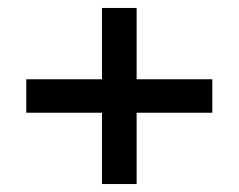

<svg xmlns="http://www.w3.org/2000/svg" viewBox="-20 -531 599 482"><path d="M236 -69V-511H323V-69ZM46 -248V-332H513V-248Z"/></svg>

Font: DM Sans 24pt Medium
Style: Regular
Weight: 500
Designer: Colophon Foundry, Jonny Pinhorn
Foundry: Colophon Foundry
Version: Version 4.004;gftools[0.9.30]